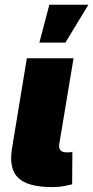

<svg xmlns="http://www.w3.org/2000/svg" viewBox="-20 -784 392 807"><path d="M199.7 2.4Q97.2 2.4 56.9 -36.1Q16.6 -74.7 30.3 -159.2L92.8 -539.1H289.1L229 -177.7Q226.6 -161.1 234.4 -152.3Q242.2 -143.6 259.8 -143.6Q268.6 -143.6 274.4 -144Q280.3 -144.5 284.2 -146L283.2 -9.3Q270.5 -5.9 249 -1.7Q227.5 2.4 199.7 2.4ZM145.5 -605 187.5 -764.2H351.6L254.9 -605Z"/></svg>

Font: Inter 18pt Black
Style: Italic
Weight: 900
Italic angle: -9.3988°
Designer: Rasmus Andersson
Foundry: rsms
Version: Version 4.001;git-66647c0bb